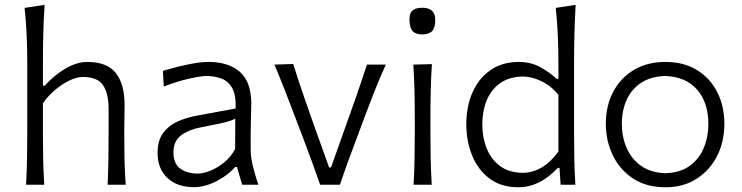

<svg xmlns="http://www.w3.org/2000/svg" viewBox="-20 -762 3062 792"><path d="M87.5 0Q90.5 -55.5 91.5 -107Q92.5 -158.5 92.5 -219.5V-494Q92.5 -557 90 -615.5Q87.5 -674 81.5 -729.5L164 -742Q160 -681.5 158.5 -620.2Q157 -559 157 -494V-408.5H165Q183 -429.5 211 -452.2Q239 -475 272.5 -490.8Q306 -506.5 340.5 -506.5Q421.5 -506.5 457.8 -460.8Q494 -415 494 -328.5Q494 -296.5 493.2 -268.8Q492.5 -241 492.5 -219.5Q492.5 -158.5 493.5 -107Q494.5 -55.5 498.5 0H424Q426.5 -55.5 427.2 -106.8Q428 -158 428 -217V-310.5Q428 -377 405 -410.8Q382 -444.5 321.5 -444.5Q297 -444.5 267 -430.2Q237 -416 207.8 -391.5Q178.5 -367 157 -336V-217Q157 -158 158 -106.8Q159 -55.5 162.5 0Z M779.5 10Q711 10 670.5 -28Q630 -66 630 -131.5Q630 -184.5 654.8 -215.8Q679.5 -247 716.5 -262.5Q753.5 -278 790 -284.5L952 -314.5Q954 -371 937.2 -399.8Q920.5 -428.5 892 -438.5Q863.5 -448.5 830 -448.5Q809 -448.5 759.8 -437.5Q710.5 -426.5 655.5 -405L652 -470Q674.5 -476.5 707.2 -485Q740 -493.5 775.2 -500Q810.5 -506.5 841 -506.5Q922.5 -506.5 969.5 -465.5Q1016.5 -424.5 1016.5 -334Q1016.5 -312 1015.2 -277.8Q1014 -243.5 1014 -211V-146.5Q1014 -114 1022.8 -78Q1031.5 -42 1045.5 0H979L957.5 -73H950Q920.5 -39 872.8 -14.5Q825 10 779.5 10ZM795.5 -46Q817.5 -46 846.8 -57.5Q876 -69 904 -91.5Q932 -114 950 -147.5L950.5 -272.5Q942 -268 928 -263.2Q914 -258.5 886 -252.2Q858 -246 807.5 -236.5Q760.5 -228 728 -204.5Q695.5 -181 695.5 -134Q695.5 -86 724.2 -66Q753 -46 795.5 -46Z M1300.5 0Q1284.5 -46.5 1267 -94.2Q1249.5 -142 1232.5 -187L1199 -275Q1178.5 -329.5 1156.8 -385.2Q1135 -441 1112 -495.5L1189.5 -498Q1210 -432.5 1232.2 -368Q1254.5 -303.5 1278 -237.5L1337.5 -71.5H1345.5L1404.5 -237.5Q1428.5 -304 1450.8 -368Q1473 -432 1493.5 -495.5H1571.5Q1546.5 -440.5 1524.5 -384.8Q1502.5 -329 1482 -274L1449 -185Q1431 -138.5 1414.5 -92.8Q1398 -47 1382 0Z M1686 0Q1689 -55.5 1690 -107Q1691 -158.5 1691 -219.5V-269.5Q1691 -334 1689.8 -387Q1688.5 -440 1685 -495.5L1761.5 -497.5Q1758 -442 1756.8 -388.5Q1755.5 -335 1755.5 -269.5V-219.5Q1755.5 -158.5 1756.5 -107Q1757.5 -55.5 1761 0ZM1721.5 -620Q1694 -620 1681.5 -634.5Q1669 -649 1669 -683.5Q1669 -708 1681.8 -719Q1694.5 -730 1722.5 -730Q1775.5 -730 1775.5 -679.5Q1775.5 -648 1762.8 -634Q1750 -620 1721.5 -620Z M2118.5 10.5Q2047 10.5 1999.2 -25.5Q1951.5 -61.5 1927.5 -120.8Q1903.5 -180 1903.5 -249.5Q1903.5 -323 1929.2 -381.2Q1955 -439.5 2003.5 -473Q2052 -506.5 2120.5 -506.5Q2169.5 -506.5 2208.8 -485Q2248 -463.5 2275.5 -437H2283.5V-494Q2283.5 -557 2281 -615.5Q2278.5 -674 2272.5 -729.5L2354.5 -742Q2351 -681.5 2349.5 -620.2Q2348 -559 2348 -494V-219.5Q2348 -158.5 2349 -107Q2350 -55.5 2353.5 0H2292.5L2288 -69.5H2281Q2206.5 10.5 2118.5 10.5ZM2135 -49Q2221 -50 2283.5 -137V-371Q2252 -409 2212.5 -427.5Q2173 -446 2136.5 -446.5Q2079.5 -445 2042.5 -418.5Q2005.5 -392 1987.5 -347.8Q1969.5 -303.5 1969.5 -249Q1969.5 -197 1986.8 -152Q2004 -107 2040.5 -78.8Q2077 -50.5 2135 -49Z M2725.5 10.5Q2645.5 10.5 2590.8 -26Q2536 -62.5 2507.5 -122.2Q2479 -182 2479 -251Q2479 -325 2509.2 -382.8Q2539.5 -440.5 2594.8 -473.5Q2650 -506.5 2724.5 -506.5Q2801 -506.5 2855.5 -472.8Q2910 -439 2939 -381.2Q2968 -323.5 2968 -251Q2968 -177.5 2938 -118.5Q2908 -59.5 2853.5 -24.5Q2799 10.5 2725.5 10.5ZM2725 -47.5Q2786 -49.5 2825.2 -78Q2864.5 -106.5 2883.2 -152.2Q2902 -198 2902 -251Q2902 -338.5 2855.8 -392Q2809.5 -445.5 2725 -448.5Q2665.5 -447 2625.2 -420.8Q2585 -394.5 2565 -350.2Q2545 -306 2545 -251Q2545 -198.5 2564.5 -152.8Q2584 -107 2624 -78.2Q2664 -49.5 2725 -47.5Z"/></svg>

Font: Commissioner Flair Light
Style: Regular
Weight: 300
Designer: Kostas Bartsokas
Foundry: Kostas Bartsokas
Version: Version 1.000; ttfautohint (v1.8.3)